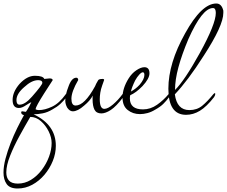

<svg xmlns="http://www.w3.org/2000/svg" viewBox="-41 -644 1296 1097"><path d="M60 433Q15 433 -3 407.5Q-21 382 -21 342Q-21 306 -9.5 262.5Q2 219 19.5 174Q37 129 57.5 87.5Q78 46 96 14Q80 10 80 -2Q80 -8 87 -8Q90 -8 96.5 -6.5Q103 -5 107 -5Q118 -21 125.5 -35Q133 -49 138 -60Q134 -60 108 -43Q85 -27 67 -27Q31 -27 31 -73Q31 -119 71 -165Q114 -211 158 -211Q205 -211 212 -193Q217 -193 227 -194.5Q237 -196 242 -196Q260 -196 260 -186L211 -110Q164 -36 162 -20Q169 -15 181 -15Q215 -15 256.5 -34.5Q298 -54 335 -106Q338 -110 341 -110Q345 -110 345 -104Q345 -101 343 -96.5Q341 -92 339 -89Q323 -68 304 -50.5Q285 -33 259 -19Q231 -2 203 3.5Q175 9 151 9Q278 69 278 189Q278 233 260.5 276Q243 319 213 354.5Q183 390 143.5 411.5Q104 433 60 433ZM71 -46Q102 -46 142 -92Q201 -159 201 -171Q201 -186 177 -186Q140 -186 97 -146Q53 -108 53 -72Q53 -46 71 -46ZM61 405Q101 405 136 383.5Q171 362 197.5 327Q224 292 239 251.5Q254 211 254 173Q254 141 237 106.5Q220 72 192.5 48Q165 24 132 24Q102 75 70 133.5Q38 192 16.5 246.5Q-5 301 -5 341Q-5 371 10.5 388Q26 405 61 405Z M538 4Q510 4 499 -17Q488 -38 488 -77Q488 -82 488 -87.5Q488 -93 489 -98Q474 -69 440 -41Q403 -8 375 -8Q357 -8 343 -29Q332 -49 332 -69Q332 -103 349 -146Q367 -200 395 -200Q405 -200 406 -187Q367 -120 367 -80Q367 -41 391 -41Q442 -41 502 -151Q504 -157 508.5 -165.5Q513 -174 519 -184Q522 -193 546 -193Q554 -193 554 -187L543 -156Q535 -134 532 -114Q529 -94 529 -77Q529 -22 555 -22Q575 -22 604.5 -47Q634 -72 659 -106Q662 -109 664 -109Q668 -109 668 -102Q668 -95 663 -89Q623 -36 592.5 -16Q562 4 538 4Z M759 8Q718 8 688.5 -15.5Q659 -39 659 -87Q659 -140 694 -196Q712 -225 738 -242.5Q764 -260 784 -260Q813 -260 813 -225Q813 -195 773 -152Q736 -114 703 -100Q702 -96 701.5 -91.5Q701 -87 701 -82Q701 -19 776 -19Q819 -19 856.5 -45.5Q894 -72 922 -106Q927 -112 931 -112Q935 -112 935 -108Q935 -104 931 -97.5Q927 -91 925 -89Q909 -67 891.5 -50Q874 -33 845 -17Q824 -4 801.5 2Q779 8 759 8ZM707 -121Q720 -128 732.5 -137.5Q745 -147 757 -160Q784 -192 784 -216Q784 -231 775 -231Q767 -231 754.5 -217.5Q742 -204 731 -184Q712 -145 707 -121Z M1022 12Q921 12 921 -137Q921 -283 1017 -454Q1111 -624 1195 -624Q1225 -624 1235 -583V-570Q1235 -498 1124 -327Q1077 -253 1035.5 -198Q994 -143 958 -105Q970 -15 1041 -15Q1084 -15 1114 -39.5Q1144 -64 1178 -106Q1184 -112 1186 -112Q1189 -112 1189 -107Q1189 -100 1182 -89Q1139 -34 1101 -11Q1063 12 1022 12ZM959 -130Q1013 -183 1100 -340Q1192 -507 1192 -570Q1192 -598 1176 -598Q1114 -598 1035 -420Q998 -332 978.5 -260Q959 -188 959 -130Z"/></svg>

Font: Lavishly Yours
Style: Regular
Weight: 400
Designer: Robert E. Leuschke
Foundry: Robert E. Leuschke
Version: Version 1.010; ttfautohint (v1.8.3)